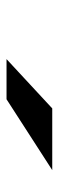

<svg xmlns="http://www.w3.org/2000/svg" viewBox="184 -971 180 588"><g transform="rotate(90 274.0 -677.0)"><path d="M161 -607H284L501 -747H312Z"/></g></svg>

Font: Anybody ExtraExpanded Black
Style: Italic
Weight: 900
Width: 8
Italic angle: -10°
Version: Version 1.113;gftools[0.9.25]